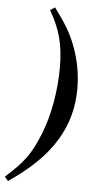

<svg xmlns="http://www.w3.org/2000/svg" viewBox="-103 -721 494 937"><g transform="rotate(5 144.5 -253.0)"><path d="M105 -670C156 -581 177 -508 177 -394C177 -281 156 -158 117 -63C78 33 48 77 -44 159L-27 179C74 110 152 38 203 -48C246 -120 271 -202 271 -299C271 -369 258 -443 230 -513C206 -574 183 -610 128 -685Z"/></g></svg>

Font: STIXGeneral
Style: Bold Italic
Weight: 700
Italic angle: -16.33°
Designer: MicroPress Inc., with final additions and corrections provided by Coen Hoffman, Elsevier (retired)
Version: Version 1.1.0